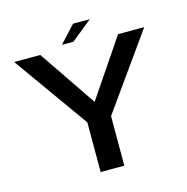

<svg xmlns="http://www.w3.org/2000/svg" viewBox="-114 -898 983 1007"><g transform="rotate(-15 378.0 -394.5)"><path d="M309.5 0H438V-269L727 -675H585L374.5 -364H374L162.5 -675H20.5L309.5 -269.5ZM286 -697H348L462 -789H371Z"/></g></svg>

Font: Anybody SemiExpanded Medium
Style: Regular
Weight: 500
Width: 6
Version: Version 1.113;gftools[0.9.25]